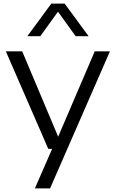

<svg xmlns="http://www.w3.org/2000/svg" viewBox="-20 -828 644 1068"><path d="M248.5 0 12.5 -542.5H103.5L303.5 -67.5L507 -542.5H591.5L258.5 220H174L270 0ZM132 -626.5 265.5 -808H339.5L473 -626.5H401L302.5 -763L204 -626.5Z"/></svg>

Font: Encode Sans Expanded Expanded
Style: Regular
Weight: 400
Width: 7
Designer: Multiple Designers
Foundry: Impallari Type
Version: Version 3.000; ttfautohint (v1.8.3) -l 8 -r 50 -G 200 -x 14 